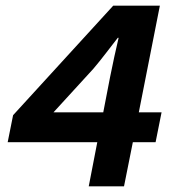

<svg xmlns="http://www.w3.org/2000/svg" viewBox="-20 -655 640 675"><path d="M292 0 322 -155H7L26 -250L378 -635H542L468 -260H548L527 -155H447L416 0ZM168 -260H343L367 -384Q374 -419 382 -456Q390 -493 397 -522H394Q373 -495 351.5 -467Q330 -439 308 -413Z"/></svg>

Font: Source Code Pro
Style: Bold Italic
Weight: 700
Italic angle: -11°
Monospace: yes
Designer: Paul D. Hunt, Teo Tuominen
Foundry: Adobe Systems Incorporated
Version: Version 1.050;PS 1.000;hotconv 16.6.51;makeotf.lib2.5.65220